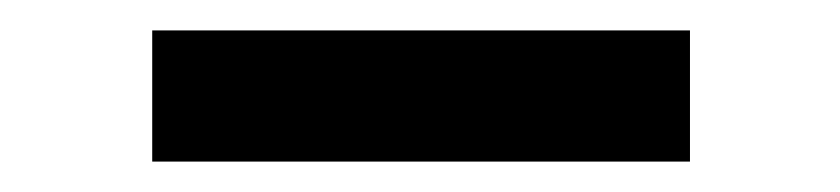

<svg xmlns="http://www.w3.org/2000/svg" viewBox="-20 -323 547 125"><path d="M79.1 -303.2H429.2V-217.8H79.1Z"/></svg>

Font: Oakes Grotesk
Style: SemiBold Italic
Weight: 600
Designer: Samuel Oakes
Foundry: Samuel Oakes
Version: Version 1.0 | wf-rip DC20170320